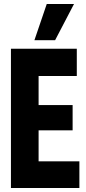

<svg xmlns="http://www.w3.org/2000/svg" viewBox="-20 -945 434 965"><path d="M35 0V-700H366V-563H174V-417H345V-290H174V-134H379V0ZM153 -743 215 -925H352L257 -743Z"/></svg>

Font: Georama Condensed
Style: Bold
Weight: 700
Width: 3
Designer: Jean-Baptiste Levee
Foundry: Production Type
Version: Version 1.000